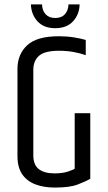

<svg xmlns="http://www.w3.org/2000/svg" viewBox="-20 -840 488 865"><path d="M58.7 -529.2Q58.7 -595.1 102.3 -635.9Q145.9 -676.7 245.1 -676.7Q282 -676.7 313.8 -671.5Q345.6 -666.3 366.3 -660V-591.5Q342.9 -599.9 312.1 -605.6Q281.4 -611.3 246.3 -611.3Q181.2 -611.3 155.7 -588.6Q130.1 -565.8 130.1 -525.4V-140.3Q130.1 -97 155.1 -77.9Q180 -58.9 226 -58.9Q261.3 -58.9 285.5 -66.9Q309.7 -75 316.5 -79.5V-330.1H386.7V-34.6Q364.8 -21.8 329.1 -8.4Q293.5 5 226.4 5Q178.1 5 140 -9.2Q102 -23.4 80.3 -54.5Q58.7 -85.7 58.7 -136.9ZM288.5 -820.1H338.6Q337.8 -775.3 309.2 -744.1Q280.7 -713 228.9 -713Q176.9 -713 148.8 -744.1Q120.7 -775.3 119.2 -820.1H169.3Q170.1 -792.8 185.4 -775.9Q200.8 -758.9 228.9 -758.9Q257 -758.9 272.3 -775.9Q287.7 -792.8 288.5 -820.1Z"/></svg>

Font: Khand Variable Light
Style: Regular
Weight: 300
Designer: Satya Rajpurohit
Foundry: Indian Type Foundry
Version: Version 3.000